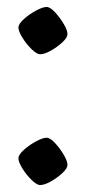

<svg xmlns="http://www.w3.org/2000/svg" viewBox="-20 -526 246 552"><path d="M95 6Q86 6 71 -8.5Q56 -23 44.5 -41.5Q33 -60 33 -71Q33 -81 48.5 -95Q64 -109 83.5 -119.5Q103 -130 114 -130Q124 -130 138 -115Q152 -100 163 -81.5Q174 -63 174 -52Q174 -42 159.5 -28.5Q145 -15 126.5 -4.5Q108 6 95 6ZM95 -370Q86 -370 71 -384.5Q56 -399 44.5 -417.5Q33 -436 33 -447Q33 -457 48.5 -471Q64 -485 83.5 -495.5Q103 -506 114 -506Q124 -506 138 -491Q152 -476 163 -457.5Q174 -439 174 -428Q174 -418 159.5 -404.5Q145 -391 126.5 -380.5Q108 -370 95 -370Z"/></svg>

Font: Texturina 72pt
Style: Regular
Weight: 400
Designer: Guillermo Torres Carreño
Foundry: Omnibus-Type
Version: Version 1.002; ttfautohint (v1.8.3)